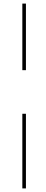

<svg xmlns="http://www.w3.org/2000/svg" viewBox="-20 -800 259 1070"><path d="M104.5 250V-166H124.5V250ZM104.5 -409V-780H124.5V-409Z"/></svg>

Font: Bodoni Moda ExtraBold
Style: Regular
Weight: 800
Version: Version 2.005